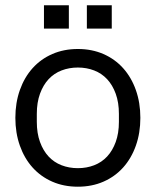

<svg xmlns="http://www.w3.org/2000/svg" viewBox="-20 -695 588 725"><path d="M274 10Q221 10 177.5 -9Q134 -28 103 -62.5Q72 -97 55 -145Q38 -193 38 -250Q38 -307 55 -355Q72 -403 103 -437.5Q134 -472 177.5 -491Q221 -510 274 -510Q327 -510 370.5 -491Q414 -472 445 -437.5Q476 -403 493 -355Q510 -307 510 -250Q510 -193 493 -145Q476 -97 445 -62.5Q414 -28 370.5 -9Q327 10 274 10ZM119 -235Q119 -192 131 -159Q143 -126 163.5 -104Q184 -82 212.5 -71Q241 -60 274 -60Q307 -60 335.5 -71Q364 -82 384.5 -104Q405 -126 417 -159Q429 -192 429 -235V-265Q429 -308 417 -341Q405 -374 384.5 -396Q364 -418 335.5 -429Q307 -440 274 -440Q241 -440 212.5 -429Q184 -418 163.5 -396Q143 -374 131 -341Q119 -308 119 -265ZM146 -675H240V-587H146ZM308 -675H402V-587H308Z"/></svg>

Font: CyStack Display
Style: Regular
Weight: 400
Designer: Weizhong Zhang
Foundry: 本地遙控
Version: Version 1.000;Glyphs 3.1.2 (3151)